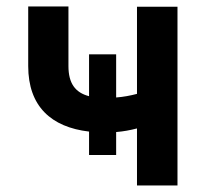

<svg xmlns="http://www.w3.org/2000/svg" viewBox="-20 -566 625 586"><path d="M334.5 -400.2H251.8V-272.4C209.5 -283.4 188.9 -311.8 188.9 -364.3V-546.2H66.1V-364.3C66.1 -241.8 136 -177.9 251.8 -164.4V-93H334.5V-163C356.9 -164.8 377.5 -168.7 398.1 -174V0H521.7V-545.5H398.1V-279.5C377.5 -274.1 356.9 -270.2 334.5 -268.5Z"/></svg>

Font: Margiela Sans Semi Bold
Style: Regular
Weight: 600
Designer: Stefan Endress, Andreas Faust
Version: Version 1.100;FEAKit 1.0